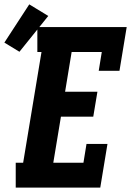

<svg xmlns="http://www.w3.org/2000/svg" viewBox="-75 -859 600 879"><path d="M-3 0V-114H31L115 -621H96V-735H505L472 -535H377L391 -621H253L223 -439H371L352 -325H204L169 -114H307L321 -200H417L384 0ZM14 -622 -55 -664 59 -839 146 -786Z"/></svg>

Font: Iosevka Slab Heavy
Style: Italic
Weight: 900
Italic angle: -9°
Monospace: yes
Designer: Belleve Invis
Foundry: Belleve Invis
Version: Version 11.1.0; ttfautohint (v1.8.3)